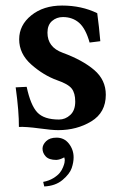

<svg xmlns="http://www.w3.org/2000/svg" viewBox="-20 -464 441 699"><path d="M186 37.1Q213.9 37.1 231 59.1Q248 81.1 248 108.9Q248 127 241 147.9Q233.9 168.9 208 190.9Q182.1 212.9 141.1 214.8L137.2 198.2Q158.2 194.3 174.1 184.6Q189.9 174.8 197.5 165.3Q205.1 155.8 209.5 144.8Q213.9 133.8 214.8 128.4Q215.8 123 215.8 119.1Q215.8 115.2 213.9 108.9Q197.8 117.7 185.1 118.2Q158.2 118.2 146.5 105.5Q134.8 92.8 134.8 77.1Q134.8 63 147.9 50Q161.1 37.1 186 37.1ZM37.1 -146 77.1 -147.9Q91.3 -81.1 115.7 -54.9Q140.1 -28.8 194.8 -28.8Q217.8 -28.8 235.8 -45.4Q253.9 -62 253.9 -94.2Q253.9 -125 241 -141.6Q228 -158.2 188 -171.9Q138.2 -189.9 94 -229Q49.8 -268.1 49.8 -320.8Q49.8 -372.6 94 -408.2Q138.2 -443.8 206.1 -443.8Q276.9 -443.8 334 -416Q340.8 -366.2 345.2 -314L306.2 -309.1Q292 -359.9 268.1 -380.9Q244.1 -401.9 209 -401.9Q186 -401.9 169.4 -387.5Q152.8 -373 152.8 -345.2Q152.8 -292 208 -272Q281.2 -245.1 323.2 -209Q365.2 -172.9 365.2 -119.1Q365.2 -54.2 312.5 -22.2Q259.8 9.8 191.9 9.8Q168.9 9.8 122.6 3.4Q76.2 -2.9 48.8 -2Q49.3 -57.1 37.1 -146Z"/></svg>

Font: Linux Libertine
Style: Semibold
Weight: 600
Designer: Philipp H. Poll
Foundry: Philipp H. Poll
Version: Version 5.1.2 ; ttfautohint (v0.9)